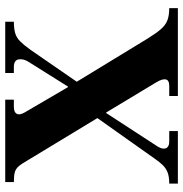

<svg xmlns="http://www.w3.org/2000/svg" viewBox="-3 -697 700 734"><g transform="rotate(-90 347.0 -330.0)"><path d="M347 0V-33H385Q408 -33 410.5 -46.5Q413 -60 399 -83L284 -274H263V-307L100 -576Q87 -599 77.5 -609.5Q68 -620 55 -623.5Q42 -627 18 -627V-660H333V-627H305Q285 -627 279 -616Q273 -605 284 -586L381 -420H399L400 -389L567 -115Q587 -83 602.5 -65Q618 -47 636.5 -40Q655 -33 683 -33V0ZM12 0V-33Q38 -33 54 -39Q70 -45 82 -57Q94 -69 107 -88L284 -338L302 -305L153 -76Q142 -57 147.5 -45Q153 -33 173 -33H213V0ZM377 -351 376 -409 477 -570Q490 -590 487 -608.5Q484 -627 458 -627H435V-660H631V-627Q605 -627 587.5 -622Q570 -617 556 -603Q542 -589 524 -564Z"/></g></svg>

Font: Frank Ruhl Libre ExtraBold
Style: Regular
Weight: 800
Designer: Yanek Iontef
Foundry: Fontef
Version: Version 6.003;gftools[0.9.30]